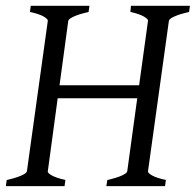

<svg xmlns="http://www.w3.org/2000/svg" viewBox="-20 -635 668 655"><path d="M282.2 -594.2Q251.5 -587.4 232.9 -579.1Q214.4 -570.8 212.9 -564L183.1 -344.2H454.6L484.9 -564Q485.8 -569.8 470.7 -578.6Q455.6 -587.4 424.8 -594.2L426.8 -615.2H627.9L625 -594.2Q594.2 -587.4 575.7 -579.1Q557.1 -570.8 556.2 -564L484.9 -50.8Q483.9 -44.9 499 -36.4Q514.2 -27.8 545.9 -21L543 0H342.8L346.2 -21Q377 -27.8 395 -35.9Q413.1 -43.9 414.1 -50.8L448.2 -299.8H176.8L143.1 -50.8Q141.6 -44.9 157 -36.4Q172.4 -27.8 203.1 -21L200.2 0H0L2.9 -21Q33.7 -27.8 52.2 -35.9Q70.8 -43.9 71.8 -50.8L143.1 -564Q144 -569.8 128.9 -578.6Q113.8 -587.4 82 -594.2L85 -615.2H285.2Z"/></svg>

Font: Gentium Plus CyrE
Style: Italic
Weight: 400
Italic angle: -8°
Designer: J. Victor Gaultney, Annie Olsen, Iska Routamaa, Becca Hirsbrunner
Foundry: SIL International
Version: Version 5.000